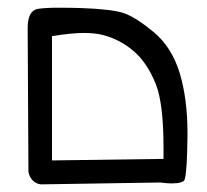

<svg xmlns="http://www.w3.org/2000/svg" viewBox="-20 -379 540 501"><path d="M397.9 97.2Q416.5 99.6 426.8 99.6Q458.5 99.6 461.9 89.4Q468.3 68.4 469.2 -24.4Q469.2 -28.3 469.2 -32.7Q469.2 -120.1 449.2 -187.5Q428.2 -256.3 380.9 -295.4Q333.5 -334.5 303.2 -344.7Q272.9 -355 193.4 -357.9Q163.6 -358.9 132.1 -358.9Q100.6 -358.9 79.6 -356Q70.3 -354.5 64.5 -348.6Q52.2 -336.9 52.2 -304.7L54.2 68.8Q56.2 82.5 65.4 91.8Q74.2 100.6 86.4 102.1ZM115.7 39.6V-284.7Q167 -293 198.5 -293Q230 -293 250.5 -287.1Q294.4 -275.4 329.6 -244.9Q364.7 -214.4 386.7 -159.2Q406.7 -108.4 406.7 7.3Q406.7 17.6 406.7 35.6Z"/></svg>

Font: Bakudai
Style: ExtraLight
Weight: 200
Version: Version 1.48